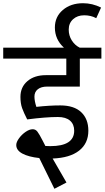

<svg xmlns="http://www.w3.org/2000/svg" viewBox="-40 -985 650 1193"><path d="M174 -385Q174 -357 186 -321Q266 -330 335 -330Q420 -330 464.5 -288Q509 -246 509 -173Q509 -94 451.5 -49Q394 -4 287 0L373 149L298 188L204 -3Q138 -10 99.5 -30.5Q61 -51 61 -84Q61 -102 78 -125.5Q95 -149 119 -165.5Q143 -182 163 -182Q181 -182 192.5 -167Q204 -152 224 -113Q233 -94 242 -78Q253 -77 273 -77Q421 -77 421 -173Q421 -213 395 -235.5Q369 -258 320 -258Q245 -258 129 -243Q108 -284 97.5 -313Q87 -342 87 -383Q87 -444 130.5 -481Q174 -518 245 -518H372V-621H-20V-689H357Q301 -740 301 -814Q301 -881 350.5 -923Q400 -965 476 -965Q534 -965 588 -938L558 -872Q525 -890 483 -890Q441 -890 414 -865.5Q387 -841 387 -801Q387 -764 406 -734Q425 -704 455 -689H590V-621H456V-447H253Q216 -447 195 -430.5Q174 -414 174 -385Z"/></svg>

Font: Fira GO
Style: Regular
Weight: 400
Designer: Carrois Corporate
Foundry: Carrois Corporate GbR
Version: Version 0.300